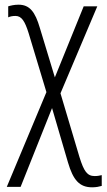

<svg xmlns="http://www.w3.org/2000/svg" viewBox="-20 -559 458 819"><path d="M59 -539C40 -539 25 -535 15 -532V-485C23 -489 34 -491 46 -491C72 -491 86 -469 102 -418L178 -166L9 238H68L202 -98L270 134C292 209 319 240 373 240C391 240 403 237 414 234V188C406 190 396 192 384 192C352 192 338 172 319 111L238 -161L395 -532H337L214 -229L150 -440C130 -508 107 -539 59 -539Z"/></svg>

Font: Noto Sans Display SemiCondensed Light
Style: Regular
Weight: 300
Width: 4
Designer: Monotype Design Team
Foundry: Monotype Imaging Inc.
Version: Version 1.900